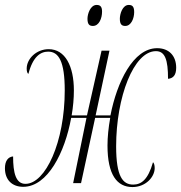

<svg xmlns="http://www.w3.org/2000/svg" viewBox="-30 -741 733 777"><path d="M477 -636C501 -636 513 -667 513 -692C513 -715 505 -721 491 -721C466 -721 455 -685 455 -665C455 -641 464 -636 477 -636ZM346 -636C371 -636 383 -667 383 -694C383 -715 375 -721 361 -721C336 -721 324 -685 324 -665C324 -641 333 -636 346 -636ZM64 15C163 15 233 -125 258 -264H320L266 0H298L355 -264H416C409 -225 405 -186 405 -152C405 -33 444 16 506 16C559 16 596 -24 596 -61C596 -72 593 -83 589 -84C569 -14 542 6 509 6C467 6 440 -26 440 -149C440 -348 511 -534 601 -534C638 -534 650 -499 650 -422C671 -424 683 -437 683 -467C683 -515 654 -546 606 -546C509 -546 443 -408 417 -274H357L413 -536H381L322 -274H260C266 -309 269 -343 269 -375C269 -473 234 -542 167 -542C118 -542 78 -504 78 -463C78 -451 81 -444 85 -442C103 -512 134 -532 165 -532C207 -532 232 -494 232 -375C232 -166 154 3 73 3C34 3 23 -41 23 -108C2 -106 -10 -89 -10 -60C-10 -14 18 15 64 15Z"/></svg>

Font: Noto Serif Display ExtraCondensed ExtraLight
Style: Italic
Weight: 200
Width: 2
Italic angle: -12°
Designer: Monotype Design Team
Foundry: Monotype Imaging Inc.
Version: Version 2.009